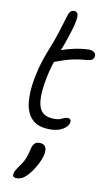

<svg xmlns="http://www.w3.org/2000/svg" viewBox="-110 -758 641 1143"><g transform="rotate(10 210.0 -186.0)"><path d="M222 13Q149 13 112.5 -24Q76 -61 69.5 -127.5Q63 -194 81 -282Q92 -337 107 -381.5Q122 -426 138 -465.5Q154 -505 167 -544Q183 -593 192 -623.5Q201 -654 209 -679Q213 -690 220 -698Q227 -706 243 -706Q269 -706 266 -668Q263 -630 238 -557Q224 -513 211.5 -481Q199 -449 188 -420.5Q177 -392 167.5 -360.5Q158 -329 149 -286Q132 -199 136.5 -148Q141 -97 165.5 -75Q190 -53 233 -53Q258 -53 271 -58Q284 -63 293.5 -67.5Q303 -72 316 -72Q327 -72 331.5 -65Q336 -58 334 -47Q330 -25 300 -6Q270 13 222 13ZM177 -387Q154 -377 143.5 -384Q133 -391 136 -405Q140 -423 153 -436.5Q166 -450 208 -464Q233 -473 261.5 -480Q290 -487 318.5 -491Q347 -495 370 -495Q383 -495 393 -490Q403 -485 407.5 -477.5Q412 -470 410 -460Q407 -446 398 -440Q389 -434 369 -432Q327 -429 294.5 -422.5Q262 -416 234 -407Q206 -398 177 -387ZM78 334Q49 334 54 310Q56 300 61.5 289.5Q67 279 85 254Q97 238 105 222.5Q113 207 118.5 190Q124 173 128 154Q133 128 144 115.5Q155 103 175 103Q199 103 210 117.5Q221 132 215 167Q209 195 187.5 235Q166 275 136 306Q120 322 105.5 328Q91 334 78 334Z"/></g></svg>

Font: Shantell Sans Light
Style: Italic
Weight: 300
Italic angle: -11°
Designer: Stephen Nixon, Anya Danilova, Shantell Martin
Foundry: Arrow Type
Version: Version 1.008;[ac192a2d6]